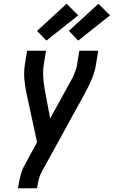

<svg xmlns="http://www.w3.org/2000/svg" viewBox="-20 -1006 608 1026"><path d="M76 0 77 -7Q82 -38 90 -69Q98 -100 114 -128L178 -246L121 -510Q113 -547 110 -585Q107 -623 113 -662L125 -735H226L214 -662Q209 -627 211 -593.5Q213 -560 219 -528L248 -373L347 -553Q354 -566 361.5 -579Q369 -592 374.5 -605.5Q380 -619 385 -633Q390 -647 392 -662L404 -735H505L493 -662Q487 -623 471 -585Q455 -547 435 -510L202 -86Q192 -67 187 -47Q182 -27 179 -7L178 0ZM398 -789 348 -841 506 -986 568 -924ZM228 -789 178 -841 336 -986 398 -924Z"/></svg>

Font: Iosevka Term Curly Semibold
Style: Italic
Weight: 600
Italic angle: -9°
Designer: Belleve Invis
Foundry: Belleve Invis
Version: Version 32.3.0